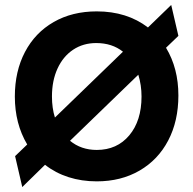

<svg xmlns="http://www.w3.org/2000/svg" viewBox="-20 -720 781 776"><path d="M651 -527Q701 -444 701 -334Q701 -231 660 -152.5Q619 -74 544 -30.5Q469 13 371 13Q310 13 257 -4Q204 -21 162 -54L70 36L41 -89L90 -136Q40 -220 40 -330Q40 -432 81 -510Q122 -588 197 -631Q272 -674 371 -674Q493 -674 578 -609L672 -700L701 -575ZM202 -245 477 -511Q433 -546 369 -546Q316 -546 275.5 -519Q235 -492 212.5 -443Q190 -394 190 -330Q190 -283 202 -245ZM539 -418 263 -151Q308 -114 371 -114Q453 -114 502.5 -173Q552 -232 552 -330Q552 -376 539 -418Z"/></svg>

Font: Secular One
Style: Regular
Weight: 400
Designer: Michal Sahar
Foundry: Hagilda
Version: Version 1.000